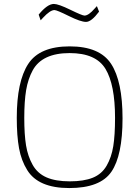

<svg xmlns="http://www.w3.org/2000/svg" viewBox="-20 -944 706 973"><path d="M563 -347Q563 -515 514.5 -595Q466 -675 333 -675Q194 -675 146 -588Q122 -544 112.5 -487.5Q103 -431 103 -346.5Q103 -262 112 -207Q121 -152 145.5 -108.5Q170 -65 216 -45Q262 -25 333.5 -25Q405 -25 450.5 -43.5Q496 -62 520.5 -104.5Q545 -147 554 -203Q563 -259 563 -347ZM118 -82Q88 -130 76.5 -192.5Q65 -255 65 -347Q65 -531 123 -620Q181 -709 333 -709Q485 -709 543 -620.5Q601 -532 601 -344Q601 -156 544.5 -73.5Q488 9 331 9Q174 9 118 -82ZM482 -885Q443 -833 416 -833Q389 -833 328.5 -863Q268 -893 256 -893Q234 -893 198 -854L186 -841L176 -870Q220 -924 253 -924Q276 -924 336.5 -894.5Q397 -865 408 -865Q429 -865 460 -901L471 -913Z"/></svg>

Font: Titillium Web ExtraLight
Style: Regular
Weight: 275
Version: Version 1.002;PS 57.000;hotconv 1.0.70;makeotf.lib2.5.55311